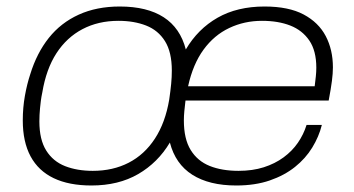

<svg xmlns="http://www.w3.org/2000/svg" viewBox="-20 -558 1088 590"><path d="M261 12Q192 12 145 -10.5Q98 -33 74 -77.5Q50 -122 50 -188Q50 -227 56.5 -263.5Q63 -300 73 -330Q93 -395 130 -441.5Q167 -488 222 -513Q277 -538 348 -538Q432 -538 483 -505Q534 -472 551 -406Q588 -469 648.5 -503.5Q709 -538 793 -538Q867 -538 913 -513.5Q959 -489 981 -447Q1003 -405 1003 -351Q1003 -333 1000 -309.5Q997 -286 990 -249H550Q548 -232 546.5 -217Q545 -202 545 -188Q545 -131 566 -97Q587 -63 624.5 -48Q662 -33 713 -33Q756 -33 790.5 -44Q825 -55 851.5 -74.5Q878 -94 895.5 -119.5Q913 -145 922 -174H969Q960 -138 939.5 -104.5Q919 -71 886.5 -45Q854 -19 809 -3.5Q764 12 706 12Q623 12 571 -21Q519 -54 502 -120Q465 -58 404.5 -23Q344 12 261 12ZM265 -33Q327 -33 375.5 -58Q424 -83 456 -132Q488 -181 500 -252Q502 -266 503.5 -278Q505 -290 506 -300.5Q507 -311 507.5 -321Q508 -331 508 -341Q508 -398 487 -431.5Q466 -465 429 -479.5Q392 -494 344 -494Q282 -494 233.5 -468.5Q185 -443 153.5 -394.5Q122 -346 110 -274Q107 -260 105.5 -248Q104 -236 103 -225.5Q102 -215 101.5 -205Q101 -195 101 -185Q101 -129 122 -95.5Q143 -62 180 -47.5Q217 -33 265 -33ZM558 -293H947Q949 -309 950.5 -323Q952 -337 952 -350Q952 -402 930.5 -433.5Q909 -465 872 -479.5Q835 -494 785 -494Q731 -494 684.5 -472Q638 -450 605.5 -405.5Q573 -361 558 -293Z"/></svg>

Font: Archivo SemiExpanded Thin
Style: Italic
Weight: 250
Width: 6
Italic angle: -10°
Designer: Hector Gatti
Foundry: Omnibus-Type
Version: Version 2.001